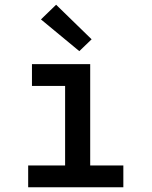

<svg xmlns="http://www.w3.org/2000/svg" viewBox="-20 -791 640 811"><path d="M99 0V-92H255V-428H115V-520H361V-92H501V0ZM315 -575 153 -709 217 -771 367 -625Z"/></svg>

Font: Iosevka SS04 Semibold Extended
Style: Regular
Weight: 600
Width: 7
Monospace: yes
Designer: Belleve Invis
Foundry: Belleve Invis
Version: Version 19.0.0; ttfautohint (v1.8.4)